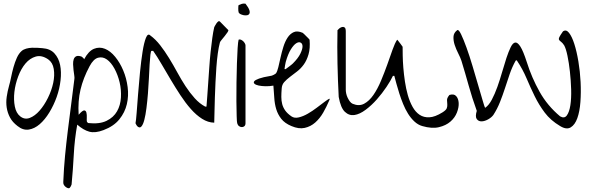

<svg xmlns="http://www.w3.org/2000/svg" viewBox="-20 -705 3271 1062"><path d="M77.1 -7.8Q48.8 -29.3 35.2 -55.2Q21.5 -81.1 17.1 -109.9Q12.7 -138.7 17.1 -169.4Q21.5 -200.2 30.3 -231.4Q36.1 -251 41.5 -278.3Q46.9 -305.7 54.7 -333.5Q62.5 -361.3 73.2 -385.3Q84 -409.2 99.6 -422.9Q109.4 -431.6 125 -436Q140.6 -440.4 157.2 -440.9Q173.8 -441.4 189.5 -440.4Q205.1 -439.5 214.8 -438.5Q257.8 -435.5 281.2 -409.7Q304.7 -383.8 312.5 -345.7Q320.3 -307.6 314.9 -260.7Q309.6 -213.9 293.5 -168.5Q277.3 -123 252.9 -83Q228.5 -43 199.7 -18.1Q170.9 6.8 139.2 11.7Q107.4 16.6 77.1 -7.8ZM91.8 -61.5Q116.2 -42 144.5 -52.7Q172.9 -63.5 198.7 -92.8Q224.6 -122.1 245.1 -163.6Q265.6 -205.1 274.4 -246.6Q283.2 -288.1 277.3 -323.7Q271.5 -359.4 246.1 -377Q210 -401.4 177.7 -392.1Q145.5 -382.8 121.1 -354Q96.7 -325.2 80.6 -282.2Q64.5 -239.3 59.6 -196.3Q54.7 -153.3 62 -116.2Q69.3 -79.1 91.8 -61.5Z M344.7 330.1Q328.1 318.4 330.1 299.8Q333 227.5 339.8 156.2Q346.7 85 355.5 14.6Q364.3 -55.7 373.5 -126.5Q382.8 -197.3 391.6 -269.5Q392.6 -275.4 390.6 -288.6Q388.7 -301.8 386.7 -317.4Q384.8 -333 384.3 -349.1Q383.8 -365.2 387.7 -377Q391.6 -388.7 401.4 -393.6Q411.1 -398.4 429.7 -392.6Q432.6 -391.6 439 -385.7Q445.3 -379.9 445.3 -377Q469.7 -422.9 500 -435.1Q530.3 -447.3 560.5 -435.1Q590.8 -422.9 617.2 -390.6Q643.6 -358.4 661.6 -315.4Q679.7 -272.5 686 -223.6Q692.4 -174.8 681.6 -128.9Q670.9 -83 640.1 -44.9Q609.4 -6.8 552.7 14.6Q506.8 32.2 474.1 23.4Q441.4 14.6 407.2 -15.6Q392.6 65.4 388.2 148.9Q383.8 232.4 376 315.4Q371.1 329.1 365.2 334.5Q359.4 339.8 344.7 330.1ZM460.9 -31.2Q461.9 -30.3 464.4 -27.3Q466.8 -24.4 467.8 -24.4Q530.3 -17.6 569.3 -36.6Q608.4 -55.7 627.4 -89.4Q646.5 -123 648.9 -166Q651.4 -209 641.6 -250Q631.8 -291 613.3 -325.2Q594.7 -359.4 571.3 -376Q547.9 -392.6 522.5 -385.7Q497.1 -378.9 475.6 -338.9Q440.4 -273.4 425.3 -209.5Q410.2 -145.5 415 -70.3Q436.5 -94.7 445.8 -94.2Q455.1 -93.8 458 -82Q460.9 -70.3 460 -53.7Q459 -37.1 460.9 -31.2Z M738.3 -7.8Q736.3 -9.8 733.4 -15.6Q730.5 -21.5 729.5 -23.4Q732.4 -36.1 735.8 -80.6Q739.3 -125 743.7 -183.6Q748 -242.2 754.4 -305.7Q760.7 -369.1 768.6 -418.9Q776.4 -468.8 787.1 -495.6Q797.9 -522.5 811.5 -508.8Q840.8 -487.3 866.2 -454.6Q891.6 -421.9 915 -383.8Q938.5 -345.7 960.4 -305.2Q982.4 -264.6 1006.3 -228Q1030.3 -191.4 1057.1 -161.6Q1084 -131.8 1115.2 -115.2H1122.1Q1124 -138.7 1126.5 -173.3Q1128.9 -208 1131.8 -249Q1134.8 -290 1137.7 -333.5Q1140.6 -377 1145 -418.5Q1149.4 -460 1154.3 -495.1Q1159.2 -530.3 1165 -554.7Q1166 -556.6 1169.4 -563Q1172.9 -569.3 1177.2 -575.7Q1181.6 -582 1186.5 -585.9Q1191.4 -589.8 1196.3 -585.9L1242.2 -539.1Q1245.1 -536.1 1238.8 -526.9Q1232.4 -517.6 1223.6 -506.3Q1214.8 -495.1 1206.1 -484.9Q1197.3 -474.6 1196.3 -469.7Q1189.5 -444.3 1184.6 -408.7Q1179.7 -373 1176.8 -332.5Q1173.8 -292 1171.9 -249Q1169.9 -206.1 1168.5 -165.5Q1167 -125 1166.5 -88.9Q1166 -52.7 1165 -26.4Q1129.9 -27.3 1097.7 -47.9Q1065.4 -68.4 1035.6 -102.1Q1005.9 -135.7 978 -178.2Q950.2 -220.7 924.3 -264.2Q898.4 -307.6 874 -349.6Q849.6 -391.6 827.1 -423.8H818.4Q814.5 -423.8 812 -402.8Q809.6 -381.8 807.6 -348.6Q805.7 -315.4 803.7 -272.9Q801.8 -230.5 798.3 -188Q794.9 -145.5 790 -106.9Q785.2 -68.4 778.3 -42Q771.5 -15.6 761.7 -4.9Q752 5.9 738.3 -7.8Z M1292 -23.4Q1290 -29.3 1289.1 -63Q1288.1 -96.7 1287.6 -144.5Q1287.1 -192.4 1288.1 -248.5Q1289.1 -304.7 1290.5 -354Q1292 -403.3 1294.4 -439.5Q1296.9 -475.6 1299.8 -485.4Q1305.7 -488.3 1312.5 -485.4Q1319.3 -482.4 1324.7 -477.5Q1330.1 -472.7 1334 -465.8Q1337.9 -459 1337.9 -454.1V-23.4Q1337.9 -12.7 1332 -7.3Q1326.2 -2 1317.9 -2Q1309.6 -2 1302.2 -7.3Q1294.9 -12.7 1292 -23.4ZM1299.8 -637.7Q1298.8 -640.6 1298.3 -646Q1297.9 -651.4 1297.9 -657.7Q1297.9 -664.1 1298.3 -669.4Q1298.8 -674.8 1299.8 -676.8Q1307.6 -680.7 1317.4 -683.6Q1327.1 -686.5 1337.9 -684.6Q1354.5 -663.1 1358.9 -649.9Q1363.3 -636.7 1359.4 -629.4Q1355.5 -622.1 1346.2 -620.6Q1336.9 -619.1 1327.1 -621.1Q1317.4 -623 1309.1 -627.4Q1300.8 -631.8 1299.8 -637.7Z M1591.8 -7.8Q1554.7 -23.4 1535.6 -47.9Q1516.6 -72.3 1507.8 -101.6Q1499 -130.9 1497.1 -164.1Q1495.1 -197.3 1492.2 -231.4Q1469.7 -227.5 1448.2 -228Q1426.8 -228.5 1410.6 -231.9Q1394.5 -235.4 1387.7 -241.7Q1380.9 -248 1386.2 -255.4Q1391.6 -262.7 1413.1 -270.5Q1434.6 -278.3 1476.6 -285.2Q1482.4 -285.2 1493.7 -291Q1504.9 -296.9 1506.8 -299.8Q1513.7 -309.6 1519.5 -333.5Q1525.4 -357.4 1531.7 -386.7Q1538.1 -416 1547.4 -445.8Q1556.6 -475.6 1570.8 -497.1Q1585 -518.6 1605 -527.3Q1625 -536.1 1654.3 -523.4Q1657.2 -521.5 1662.6 -516.1Q1668 -510.7 1673.8 -504.9Q1679.7 -499 1685.1 -493.7Q1690.4 -488.3 1692.4 -485.4Q1696.3 -437.5 1686.5 -404.3Q1676.8 -371.1 1660.2 -348.1Q1643.6 -325.2 1623 -309.6Q1602.5 -293.9 1584 -279.8Q1565.4 -265.6 1552.2 -251Q1539.1 -236.3 1538.1 -214.8Q1536.1 -189.5 1536.1 -168.5Q1536.1 -147.5 1541 -128.9Q1545.9 -110.4 1557.6 -93.8Q1569.3 -77.1 1591.8 -61.5Q1608.4 -49.8 1632.8 -55.7Q1657.2 -61.5 1682.6 -76.2Q1708 -90.8 1732.4 -109.4Q1756.8 -127.9 1774.4 -141.1Q1792 -154.3 1799.8 -158.2Q1807.6 -162.1 1799.8 -146.5Q1786.1 -114.3 1767.6 -82Q1749 -49.8 1723.6 -27.3Q1698.2 -4.9 1665.5 2.4Q1632.8 9.8 1591.8 -7.8ZM1560.5 -362.3Q1559.6 -357.4 1556.6 -342.8Q1553.7 -328.1 1553.7 -323.2Q1554.7 -322.3 1557.1 -322.3Q1559.6 -322.3 1560.5 -323.2Q1563.5 -325.2 1569.3 -329.6Q1575.2 -334 1581.1 -338.4Q1586.9 -342.8 1592.3 -347.2Q1597.7 -351.6 1599.6 -353.5Q1628.9 -382.8 1641.1 -407.7Q1653.3 -432.6 1653.3 -448.2Q1653.3 -463.9 1643.1 -469.2Q1632.8 -474.6 1618.7 -465.8Q1604.5 -457 1588.9 -432.1Q1573.2 -407.2 1560.5 -362.3Z M2315.4 -7.8Q2292 -14.6 2272.5 -32.7Q2252.9 -50.8 2237.3 -75.7Q2221.7 -100.6 2210 -129.4Q2198.2 -158.2 2189 -187Q2179.7 -215.8 2172.9 -241.2Q2166 -266.6 2161.1 -285.2H2153.3Q2141.6 -259.8 2117.7 -224.1Q2093.8 -188.5 2064.5 -155.3Q2035.2 -122.1 2002.4 -97.7Q1969.7 -73.2 1940.4 -68.8Q1911.1 -64.5 1887.7 -86.4Q1864.3 -108.4 1853.5 -168.9Q1848.6 -261.7 1846.7 -353.5Q1844.7 -445.3 1846.7 -538.1Q1849.6 -542 1856.9 -547.9Q1864.3 -553.7 1872.1 -555.7Q1879.9 -557.6 1886.2 -553.2Q1892.6 -548.8 1892.6 -531.2V-208Q1892.6 -199.2 1895 -187.5Q1897.5 -175.8 1902.8 -164.6Q1908.2 -153.3 1915 -144Q1921.9 -134.8 1930.7 -130.9Q1965.8 -116.2 1994.1 -131.3Q2022.5 -146.5 2045.4 -179.7Q2068.4 -212.9 2087.4 -258.3Q2106.4 -303.7 2122.1 -347.7Q2137.7 -391.6 2150.9 -429.2Q2164.1 -466.8 2176.8 -485.4Q2178.7 -484.4 2181.2 -481Q2183.6 -477.5 2184.6 -476.6Q2187.5 -472.7 2196.3 -461.4Q2205.1 -450.2 2207 -446.3Q2207 -428.7 2207.5 -397.9Q2208 -367.2 2210.9 -330.6Q2213.9 -293.9 2219.7 -254.4Q2225.6 -214.8 2235.8 -178.7Q2246.1 -142.6 2262.2 -113.8Q2278.3 -85 2301.3 -69.8Q2324.2 -54.7 2355 -56.2Q2385.7 -57.6 2426.8 -83Q2447.3 -95.7 2451.2 -106.4Q2455.1 -117.2 2454.1 -128.4Q2453.1 -139.6 2452.6 -151.4Q2452.1 -163.1 2465.8 -179.7Q2490.2 -187.5 2502.9 -173.8Q2515.6 -160.2 2517.1 -135.7Q2518.6 -111.3 2507.3 -82.5Q2496.1 -53.7 2471.2 -32.2Q2446.3 -10.7 2407.7 -1.5Q2369.1 7.8 2315.4 -7.8Z M3078.1 -7.8Q3025.4 -39.1 2993.2 -82Q2960.9 -125 2937.5 -172.9Q2914.1 -220.7 2892.6 -271.5Q2871.1 -322.3 2839.8 -369.1Q2836.9 -374 2832 -369.1Q2812.5 -334 2799.3 -295.4Q2786.1 -256.8 2773.4 -217.8Q2760.7 -178.7 2745.6 -140.6Q2730.5 -102.5 2709 -69.3Q2699.2 -55.7 2680.2 -44.9Q2661.1 -34.2 2644 -33.7Q2627 -33.2 2617.2 -46.4Q2607.4 -59.6 2617.2 -91.8Q2590.8 -165 2572.3 -231.9Q2553.7 -298.8 2532.2 -369.1Q2526.4 -386.7 2514.6 -409.7Q2502.9 -432.6 2495.1 -456.1Q2487.3 -479.5 2488.3 -501.5Q2489.3 -523.4 2508.8 -538.1Q2516.6 -543.9 2530.3 -515.6Q2543.9 -487.3 2560.5 -441.4Q2577.1 -395.5 2593.8 -339.4Q2610.4 -283.2 2625 -233.4Q2639.6 -183.6 2649.9 -148.4Q2660.2 -113.3 2663.1 -108.4Q2683.6 -122.1 2700.2 -153.3Q2716.8 -184.6 2731 -224.1Q2745.1 -263.7 2757.3 -306.2Q2769.5 -348.6 2781.2 -384.3Q2793 -419.9 2804.7 -443.8Q2816.4 -467.8 2829.6 -469.7Q2842.8 -471.7 2858.4 -447.3Q2874 -422.9 2893.6 -362.3Q2920.9 -275.4 2964.4 -197.8Q3007.8 -120.1 3078.1 -61.5Q3101.6 -47.9 3115.2 -66.4Q3128.9 -85 3134.8 -122.6Q3140.6 -160.2 3139.2 -210.4Q3137.7 -260.7 3132.3 -309.1Q3127 -357.4 3118.7 -397Q3110.4 -436.5 3100.6 -454.1Q3090.8 -468.8 3083 -474.1Q3075.2 -479.5 3072.3 -484.9Q3069.3 -490.2 3073.7 -499.5Q3078.1 -508.8 3093.8 -531.2Q3111.3 -543.9 3127.4 -523.4Q3143.6 -502.9 3156.7 -461.9Q3169.9 -420.9 3179.2 -365.2Q3188.5 -309.6 3191.4 -252Q3194.3 -194.3 3190.4 -141.1Q3186.5 -87.9 3173.3 -51.3Q3160.2 -14.6 3136.7 -0.5Q3113.3 13.7 3078.1 -7.8Z"/></svg>

Font: Give You Glory
Style: Regular
Weight: 400
Designer: Kimberly Geswein
Foundry: Kimberly Geswein
Version: Version 1.002